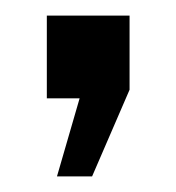

<svg xmlns="http://www.w3.org/2000/svg" viewBox="-20 -126 226 246"><path d="M82 0H40V-106H146V-11L98 100H53Z"/></svg>

Font: Bebas Neue
Style: Regular
Weight: 400
Designer: Ryoichi Tsunekawa
Foundry: Ryoichi Tsunekawa
Version: Version 1.400